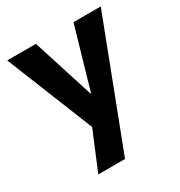

<svg xmlns="http://www.w3.org/2000/svg" viewBox="-165 -598 863 921"><g transform="rotate(-30 267.0 -138.0)"><path d="M201 -4 8 -484H167L276 -142L375 -484H526L261 208H113Z"/></g></svg>

Font: Play
Style: Bold
Weight: 700
Designer: Jonas Hecksher (Cyrillic expansion: Cyreal)
Foundry: Jonas Hecksher, Playtype, e-types AS
Version: Version 2.101; ttfautohint (v1.5.65-e2d9)